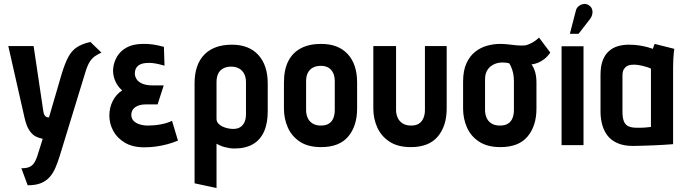

<svg xmlns="http://www.w3.org/2000/svg" viewBox="-20 -734 3467 971"><path d="M493 -468 437 -522Q394 -512 368 -494.5Q342 -477 325 -445Q308 -413 291 -357L228 -141Q228 -141 224.5 -140.5Q221 -140 216 -142Q211 -144 206 -150.5Q201 -157 199 -172L150 -501H22L104 -139Q114 -95 129.5 -73Q145 -51 162.5 -43Q180 -35 196 -32L170 51Q164 70 157 83Q150 96 140.5 103.5Q131 111 118.5 114Q106 117 88 117L120 203Q161 203 187.5 192Q214 181 231.5 161Q249 141 260.5 114Q272 87 282 55L413 -373Q423 -405 434.5 -422.5Q446 -440 460.5 -450Q475 -460 493 -468Z M812 -402 809 -497Q780 -505 753.5 -509Q727 -513 700 -512Q651 -511 620 -493.5Q589 -476 573 -449.5Q557 -423 553 -393Q550 -373 554.5 -351Q559 -329 570.5 -309.5Q582 -290 598 -277Q567 -257 550 -223Q533 -189 533 -149Q533 -110 552 -73.5Q571 -37 610.5 -13Q650 11 709 11Q740 11 769 7Q798 3 826 -4.5Q854 -12 880 -23L850 -123Q838 -117 823.5 -112.5Q809 -108 793 -105Q777 -102 760.5 -100.5Q744 -99 728 -99Q706 -99 686.5 -105Q667 -111 655.5 -123Q644 -135 644 -154Q644 -166 649.5 -176Q655 -186 664.5 -192.5Q674 -199 687.5 -202.5Q701 -206 716 -206H777L808 -302H755Q720 -302 699.5 -311Q679 -320 670.5 -334Q662 -348 662 -362Q662 -379 669 -390.5Q676 -402 688.5 -408Q701 -414 715 -415Q735 -417 751.5 -415Q768 -413 783 -409.5Q798 -406 812 -402Z M1334 -171V-312Q1334 -404 1286.5 -456Q1239 -508 1153 -508Q1062 -508 1013 -457.5Q964 -407 964 -312V193L1075 217V-7Q1084 -2 1094.5 2.5Q1105 7 1116.5 10Q1128 13 1140.5 15Q1153 17 1165 17Q1221 17 1258.5 -4.5Q1296 -26 1315 -68Q1334 -110 1334 -171ZM1224 -318V-156Q1224 -133 1216.5 -116.5Q1209 -100 1195 -91Q1181 -82 1159 -82Q1147 -82 1132.5 -85Q1118 -88 1105 -94Q1092 -100 1083.5 -110Q1075 -120 1075 -133V-318Q1075 -344 1083.5 -361.5Q1092 -379 1109 -388Q1126 -397 1149 -397Q1173 -397 1190 -387Q1207 -377 1215.5 -359.5Q1224 -342 1224 -318Z M1786 -185V-317Q1786 -409 1738.5 -460.5Q1691 -512 1604 -512Q1543 -512 1501 -489.5Q1459 -467 1437.5 -424Q1416 -381 1416 -317V-185Q1416 -134 1435.5 -89.5Q1455 -45 1496.5 -17.5Q1538 10 1604 10Q1696 10 1741 -43.5Q1786 -97 1786 -185ZM1673 -323V-177Q1673 -155 1666 -137Q1659 -119 1643.5 -109Q1628 -99 1603 -99Q1577 -99 1560 -110Q1543 -121 1535.5 -139Q1528 -157 1528 -177V-323Q1528 -349 1537 -366Q1546 -383 1562.5 -392Q1579 -401 1603 -401Q1626 -401 1641.5 -391.5Q1657 -382 1665 -364.5Q1673 -347 1673 -323Z M2239 -185V-501H2129V-177Q2129 -155 2121.5 -137Q2114 -119 2099 -109Q2084 -99 2059 -99Q2033 -99 2016 -110Q1999 -121 1991 -139Q1983 -157 1983 -177V-501H1868V-185Q1868 -134 1888 -89.5Q1908 -45 1950 -17.5Q1992 10 2058 10Q2149 10 2194 -43.5Q2239 -97 2239 -185Z M2763 -468 2706 -544Q2690 -528 2668 -516.5Q2646 -505 2631 -504Q2611 -503 2590.5 -505Q2570 -507 2550 -509.5Q2530 -512 2509 -512Q2477 -512 2444 -503Q2411 -494 2383.5 -472.5Q2356 -451 2339 -414Q2322 -377 2322 -321V-185Q2322 -134 2341.5 -89.5Q2361 -45 2403 -17.5Q2445 10 2511 10Q2603 10 2648 -43.5Q2693 -97 2693 -185V-317Q2693 -346 2686.5 -369Q2680 -392 2668 -408Q2684 -410 2700.5 -416.5Q2717 -423 2733 -435.5Q2749 -448 2763 -468ZM2579 -323V-177Q2579 -155 2572 -137Q2565 -119 2549.5 -109Q2534 -99 2508 -99Q2482 -99 2465 -110Q2448 -121 2440.5 -139Q2433 -157 2433 -177V-331Q2433 -356 2441 -372.5Q2449 -389 2462 -399Q2475 -409 2490 -413.5Q2505 -418 2519 -418Q2526 -418 2531.5 -417.5Q2537 -417 2542.5 -416.5Q2548 -416 2555 -414Q2560 -407 2563.5 -399Q2567 -391 2570 -382.5Q2573 -374 2575 -364.5Q2577 -355 2578 -344.5Q2579 -334 2579 -323Z M2964 -638Q2973 -650 2975.5 -663.5Q2978 -677 2973.5 -689Q2969 -701 2957 -708Q2944 -716 2930 -713.5Q2916 -711 2905.5 -702Q2895 -693 2892 -679L2862 -563H2906ZM2820 0H2931V-500H2820Z M3390 -487 3291 -512Q3287 -504 3284.5 -495.5Q3282 -487 3282 -487Q3274 -490 3256.5 -495Q3239 -500 3214.5 -504Q3190 -508 3160 -508Q3131 -508 3105 -500.5Q3079 -493 3059 -475Q3039 -457 3028 -428Q3017 -399 3017 -355V-170Q3017 -135 3025.5 -103.5Q3034 -72 3052.5 -48Q3071 -24 3103 -10Q3135 4 3181 4Q3204 4 3231 3Q3258 2 3285.5 1Q3313 0 3335 -1.5Q3357 -3 3370.5 -4Q3384 -5 3384 -5V-390Q3384 -407 3385 -431.5Q3386 -456 3390 -487ZM3128 -169V-352Q3128 -372 3134.5 -383Q3141 -394 3150.5 -399.5Q3160 -405 3170 -406Q3180 -407 3188 -407Q3196 -407 3207 -405.5Q3218 -404 3230 -401Q3242 -398 3253 -394.5Q3264 -391 3272 -387V-92Q3262 -91 3253 -90Q3244 -89 3235 -88.5Q3226 -88 3217 -88Q3208 -88 3200 -88Q3176 -88 3160 -94.5Q3144 -101 3136 -118.5Q3128 -136 3128 -169Z"/></svg>

Font: Advent Pro
Style: Regular
Weight: 400
Designer: VivaRado, Andreas Kalpakidis
Foundry: VivaRado, Andreas Kalpakidis
Version: Version 3.000